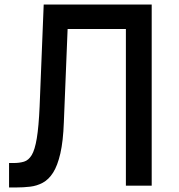

<svg xmlns="http://www.w3.org/2000/svg" viewBox="-20 -820 790 848"><path d="M536 0V-692H260V-800H650V0ZM20 8V-100H40Q66 -100 86 -106Q106 -112 120 -135Q134 -158 142.5 -209Q151 -260 155 -350L173 -800H283L262 -280Q259 -196 246.5 -142Q234 -88 214.5 -57.5Q195 -27 169 -13Q143 1 113 4.5Q83 8 50 8Z"/></svg>

Font: Martian Mono SemiExpanded
Style: Regular
Weight: 400
Width: 6
Monospace: yes
Designer: Roman Shamin
Foundry: Evil Martians
Version: Version 1.000